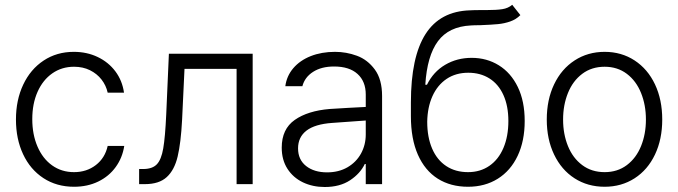

<svg xmlns="http://www.w3.org/2000/svg" viewBox="-20 -749 2759 781"><path d="M44.9 -262.7Q44.9 -342.3 74.5 -404.8Q104 -467.3 157.5 -502.7Q210.9 -538.1 280.3 -538.1Q333.5 -538.1 377.4 -517.1Q421.4 -496.1 449.5 -458.5Q477.5 -420.9 484.4 -372.1H418Q411.6 -401.4 393.1 -425.3Q374.5 -449.2 345.9 -463.4Q317.4 -477.5 281.2 -477.5Q231.4 -477.5 192.9 -450.7Q154.3 -423.8 132.8 -375.5Q111.3 -327.1 111.3 -264.6Q111.3 -201.7 132.6 -152.6Q153.8 -103.5 192.1 -76.2Q230.5 -48.8 281.2 -48.8Q332.5 -48.8 369.9 -77.6Q407.2 -106.4 418 -155.3H485.4Q478 -107.4 450.7 -69.6Q423.3 -31.7 379.6 -10.5Q335.9 10.7 281.2 10.7Q210.4 10.7 156.7 -24.4Q103 -59.6 74 -121.6Q44.9 -183.6 44.9 -262.7Z M545.9 -61.5H562.5Q599.6 -61.5 617.9 -80.6Q636.2 -99.6 644 -145.3Q651.9 -190.9 656.2 -284.2L667 -530.3H1007.8V0H942.4V-468.8H730.5L720.7 -261.7Q715.8 -167.5 702.6 -112.3Q689.5 -57.1 658.2 -28.6Q627 0 569.3 0H545.9Z M1321.3 -305.7Q1355.5 -308.1 1397.2 -310.3Q1439 -312.5 1467.8 -314V-364.3Q1467.8 -418 1434.3 -448.2Q1400.9 -478.5 1338.9 -478.5Q1287.6 -478.5 1253.7 -456.8Q1219.7 -435.1 1210 -398.4H1140.6Q1146 -439.9 1173.1 -471.7Q1200.2 -503.4 1244.1 -520.8Q1288.1 -538.1 1342.8 -538.1Q1388.7 -538.1 1431.9 -522.2Q1475.1 -506.3 1504.6 -466.3Q1534.2 -426.3 1534.2 -358.4V0H1467.8V-82H1463.9Q1445.3 -43 1403.8 -15.6Q1362.3 11.7 1300.8 11.7Q1252 11.7 1212.2 -7.3Q1172.4 -26.4 1149.2 -62.5Q1126 -98.6 1126 -148.4Q1126 -224.1 1179 -261.2Q1231.9 -298.3 1321.3 -305.7ZM1310.5 -47.9Q1357.9 -47.9 1393.6 -68.6Q1429.2 -89.4 1448.5 -124.5Q1467.8 -159.7 1467.8 -202.1V-258.8L1331.1 -249Q1261.2 -244.1 1226.8 -217.8Q1192.4 -191.4 1192.4 -145.5Q1192.4 -99.6 1225.1 -73.7Q1257.8 -47.9 1310.5 -47.9Z M1932.6 -646.5Q1908.2 -646.5 1895.5 -645.5Q1805.7 -641.1 1761.5 -581.5Q1717.3 -522 1710 -404.3H1716.8Q1742.7 -457 1790.8 -485.4Q1838.9 -513.7 1898.4 -513.7Q1960 -513.7 2009 -483.4Q2058.1 -453.1 2086.2 -395.3Q2114.3 -337.4 2114.3 -256.8Q2114.3 -175.8 2085.7 -115.2Q2057.1 -54.7 2004.9 -22Q1952.6 10.7 1883.8 10.7Q1813 10.7 1760.7 -22.2Q1708.5 -55.2 1679.9 -119.6Q1651.4 -184.1 1651.4 -276.4V-332Q1651.4 -517.1 1710.9 -610.4Q1770.5 -703.6 1892.6 -707Q1907.2 -708 1934.6 -708H1958Q1999.5 -708 2023.2 -711.7Q2046.9 -715.3 2063.5 -729.5L2096.7 -687.5Q2079.1 -669.9 2055.2 -661.6Q2031.2 -653.3 2005.9 -650.9Q1980.5 -648.4 1932.6 -646.5ZM2047.9 -256.8Q2047.9 -317.9 2027.8 -362.3Q2007.8 -406.7 1970.9 -429.9Q1934.1 -453.1 1884.8 -453.1Q1834 -453.1 1796.6 -428Q1759.3 -402.8 1739 -357.7Q1718.8 -312.5 1717.8 -253.9Q1717.8 -190.9 1737.8 -144.5Q1757.8 -98.1 1795.2 -73.5Q1832.5 -48.8 1883.8 -48.8Q1933.6 -48.8 1970.7 -74.5Q2007.8 -100.1 2027.8 -147.2Q2047.9 -194.3 2047.9 -256.8Z M2204.1 -262.7Q2204.1 -343.3 2233.9 -405.8Q2263.7 -468.3 2317.4 -503.2Q2371.1 -538.1 2439.5 -538.1Q2507.8 -538.1 2561.3 -503.2Q2614.7 -468.3 2644.3 -405.8Q2673.8 -343.3 2673.8 -262.7Q2673.8 -182.6 2644.3 -120.4Q2614.7 -58.1 2561.3 -23.7Q2507.8 10.7 2439.5 10.7Q2370.6 10.7 2317.1 -23.7Q2263.7 -58.1 2233.9 -120.4Q2204.1 -182.6 2204.1 -262.7ZM2607.4 -262.7Q2607.4 -321.8 2587.6 -370.8Q2567.9 -419.9 2529.8 -448.7Q2491.7 -477.5 2439.5 -477.5Q2386.7 -477.5 2348.4 -448.7Q2310.1 -419.9 2290.3 -370.8Q2270.5 -321.8 2270.5 -262.7Q2270.5 -203.6 2290.3 -154.8Q2310.1 -106 2348.4 -77.4Q2386.7 -48.8 2439.5 -48.8Q2491.7 -48.8 2529.8 -77.4Q2567.9 -106 2587.6 -154.8Q2607.4 -203.6 2607.4 -262.7Z"/></svg>

Font: Pretendard Std Light
Style: Regular
Weight: 300
Designer: Base glyphs from Inter by Rasmus Andersson; Hangeul glyphs from Noto Sans CJK(Source Han Sans) by Jang Soo-young and Kan
Foundry: Kil Hyung-jin
Version: Version 1.309